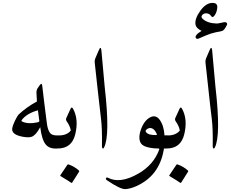

<svg xmlns="http://www.w3.org/2000/svg" viewBox="-20 -1027 1598 1328"><path d="M256.3 -439.5Q270 -458 272.5 -430.7Q273.9 -411.6 286.6 -312.7Q299.3 -213.9 301.3 -195.8Q309.1 -115.7 335.4 -99.1Q351.1 -89.4 379.4 -90.3Q397 -90.8 399.7 -69.3Q402.3 -47.9 395.5 -24.4Q388.7 -1 379.4 0Q322.3 4.9 295.7 -28.3Q269 -61.5 258.3 -147.5Q229.5 -93.3 200.2 -81.5Q180.2 -73.7 139.4 -80.8Q98.6 -87.9 80.1 -102.5Q61.5 -117.2 64.5 -137.9Q67.4 -158.7 83.5 -192.1Q99.6 -225.6 109.4 -235.4Q162.6 -285.6 235.4 -325.2Q232.4 -366.2 232.2 -386Q231.9 -405.8 241.2 -418.5ZM242.2 -264.2Q164.6 -242.2 130.4 -196.8Q126 -190.4 132.8 -186.5Q173.8 -166.5 241.2 -181.2Q247.1 -182.6 252.4 -188Q249 -219.7 242.2 -264.2Z M439 -211.4 467.3 -273.4Q476.1 -292.5 485.8 -273.9Q525.4 -201.2 500.5 -98.1Q476.6 0 379.4 0Q368.7 0 358.4 -50.8Q350.6 -91.3 379.4 -90.3Q438.5 -87.9 468.3 -122.1Q469.7 -124 468.8 -128.9Q462.9 -157.7 441.9 -187Q433.1 -199.2 439 -211.4ZM446.3 112.3Q448.7 108.4 454.6 110.4Q494.1 124 525.4 151.9Q529.8 155.8 526.9 160.6L479 236.3Q476.1 240.7 469 234.9Q461.9 229 398.9 190.9Q395 188.5 397.5 185.1Z M662.6 -677.7Q677.2 -712.9 681.2 -679.7Q681.2 -679.7 704.1 -426.8Q742.7 -89.8 699.7 -6.8Q693.8 4.4 689.2 -1.2Q684.6 -6.8 685.1 -17.6Q687.5 -135.7 678.5 -206.5Q669.4 -277.3 656.7 -397L635.3 -592.8Q633.3 -609.4 640.6 -626.5Z M1064.5 -100.6Q1045.4 -142.6 1016.6 -141.6Q999 -139.2 988.8 -126Q984.4 -120.6 991.2 -111.8Q1006.8 -91.8 1060.1 -92.8Q1066.4 -92.8 1064.5 -100.6ZM1112.3 10.7Q1081.1 189.5 923.3 260.3Q882.3 278.8 847.7 281Q813 283.2 719.7 219.7Q709 212.4 713.4 205.1Q717.8 197.8 727.1 202.6Q810.5 246.1 936 174.3Q1043.5 113.3 1082 5.4Q1082 2 1079.6 0.5Q1005.9 -0.5 971.7 -20.3Q937.5 -40 945.8 -97.7Q947.8 -110.8 954.1 -129.4Q975.6 -191.4 1016.1 -214.1Q1056.6 -236.8 1085 -197.8Q1113.8 -157.7 1117.7 -90.3Q1125 -90.8 1133.3 -91.3Q1147.9 -91.8 1150.9 -68.4Q1153.8 -45.9 1147.7 -22.9Q1141.6 0 1133.3 0Q1126 0.5 1113.8 0.5Q1113.3 5.4 1112.3 10.7Z M1192.9 -211.4 1221.2 -273.4Q1230 -292.5 1239.7 -273.9Q1279.3 -201.2 1254.4 -98.1Q1230.5 0 1133.3 0Q1122.6 0 1112.3 -50.8Q1104.5 -91.3 1133.3 -90.3Q1192.4 -87.9 1222.2 -122.1Q1223.6 -124 1222.7 -128.9Q1216.8 -157.7 1195.8 -187Q1187 -199.2 1192.9 -211.4ZM1200.2 112.3Q1202.6 108.4 1208.5 110.4Q1248 124 1279.3 151.9Q1283.7 155.8 1280.8 160.6L1232.9 236.3Q1230 240.7 1222.9 234.9Q1215.8 229 1152.8 190.9Q1148.9 188.5 1151.4 185.1Z M1428.7 -677.7Q1443.4 -712.9 1447.3 -679.7Q1447.3 -679.7 1470.2 -426.8Q1508.8 -89.8 1465.8 -6.8Q1460 4.4 1455.3 -1.2Q1450.7 -6.8 1451.2 -17.6Q1453.6 -135.7 1444.6 -206.5Q1435.5 -277.3 1422.9 -397L1401.4 -592.8Q1399.4 -609.4 1406.7 -626.5ZM1515.1 -812.5Q1460.9 -801.8 1438.5 -794.7Q1416 -787.6 1354 -760.3Q1340.8 -754.9 1335 -763.7Q1322.8 -781.7 1374 -813.5Q1336.9 -832 1332.5 -855.5Q1324.7 -896 1366.2 -953.6Q1408.2 -1010.7 1455.6 -1006.8Q1485.8 -1004.4 1482.7 -972.9Q1479.5 -941.4 1464.8 -920.9Q1450.2 -900.4 1439.9 -916.5Q1429.7 -932.6 1409.9 -934.6Q1390.1 -936.5 1378.9 -923.3Q1367.7 -910.2 1380.9 -897.5Q1414.1 -866.2 1478 -864.3Q1488.3 -864.3 1508.8 -869.1Q1529.3 -874 1537.4 -873.8Q1545.4 -873.5 1549.1 -867.4Q1552.7 -861.3 1550.3 -856Q1531.2 -815.9 1515.1 -812.5Z"/></svg>

Font: Amiri
Style: Regular
Weight: 400
Designer: Khaled Hosny
Version: Version 000.108